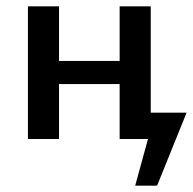

<svg xmlns="http://www.w3.org/2000/svg" viewBox="-20 -438 608 605"><path d="M440 0V-83H568L525 0ZM406 147 469 -83H568L475 147ZM357 0V-418H455V0ZM68 0V-418H166V0ZM115 -173V-246H408V-173Z"/></svg>

Font: Ysabeau Infant SemiBold
Style: Regular
Weight: 600
Designer: Christian Thalmann (Catharsis Fonts)
Version: Version 2.002; featfreeze: ss01,ss02,lnum